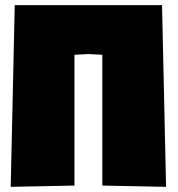

<svg xmlns="http://www.w3.org/2000/svg" viewBox="-20 -724 690 744"><path d="M322.8 -514.6 268.6 -511.7V-4.9L21.5 0L37.1 -704.1H607.9L623.5 0L376.5 -4.9V-511.7Z"/></svg>

Font: Luckiest Guy RUS-BEL-UKR
Style: Regular
Weight: 400
Designer: Astigmatic (AOETI)
Foundry: Astigmatic (AOETI)
Version: Version 1.00 March 11, 2019, initial release